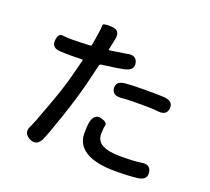

<svg xmlns="http://www.w3.org/2000/svg" viewBox="-135 -960 1271 1162"><g transform="rotate(20 500.0 -379.0)"><path d="M238 -6Q212 48 162 22Q112 -5 142 -57Q148 -67 199 -205Q245 -329 268 -414Q276 -443 283 -472L299 -535Q300 -540 295 -540L250 -539Q219 -538 188 -539L158 -540Q97 -542 101 -591Q105 -639 134 -635.5Q163 -632 191 -632Q220 -632 249 -633L312 -636Q320 -636 321 -644L332 -711Q340 -759 338.5 -775Q337 -791 396 -787Q454 -784 441 -723L426 -652Q425 -647 430 -648Q531 -663 536 -664Q594 -679 606 -632Q617 -586 558 -572Q520 -563 416 -550Q405 -549 402 -539L373 -418Q345 -307 301 -178Q254 -39 238 -6ZM711 27Q589 27 524.5 -12Q460 -51 460 -125Q460 -173 465 -197Q478 -255 523 -245Q568 -234 562.5 -212.5Q557 -191 557 -154Q557 -68 712 -68Q802 -68 842 -75Q902 -86 909 -37Q917 12 857 20Q799 27 711 27ZM895 -441Q889 -394 829 -402Q799 -406 724 -406Q634 -406 600 -402Q540 -396 535 -442Q531 -488 591 -493Q632 -497 722 -497Q821 -497 841 -495Q901 -489 895 -441Z"/></g></svg>

Font: Resource Han Rounded TW Medium
Style: Regular
Weight: 500
Designer: Cyano Hao (round all glyphs); Ryoko NISHIZUKA 西塚涼子 (kana, bopomofo & ideographs); Paul D. Hunt (Latin, Greek & Cyrillic)
Foundry: Cyano Hao
Version: 0.990